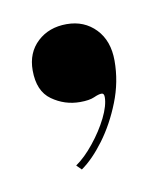

<svg xmlns="http://www.w3.org/2000/svg" viewBox="-41 -147 243 295"><g transform="rotate(-10 80.0 0.0)"><path d="M65 112.5 57.5 105Q72 95 86.2 77.2Q100.5 59.5 109.8 40.8Q119 22 119 9Q119 3 115 3Q110.5 3 102.8 6.5Q95 10 80.5 10Q56.5 10 36.8 -4Q17 -18 17 -50.5Q17 -78 35 -94.8Q53 -111.5 80.5 -111.5Q108 -111.5 125.8 -93Q143.5 -74.5 143.5 -43.5Q143.5 -10.5 131.2 20.5Q119 51.5 101 75.8Q83 100 65 112.5Z"/></g></svg>

Font: Imbue 100pt SemiBold
Style: Regular
Weight: 600
Designer: Tyler Finck
Foundry: Etcetera Type Company
Version: Version 1.102; ttfautohint (v1.8.3)